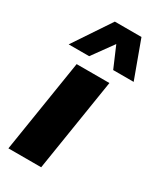

<svg xmlns="http://www.w3.org/2000/svg" viewBox="-193 -825 748 893"><g transform="rotate(30 181.5 -379.0)"><path d="M13 0 92 -498H268L189 0ZM14 -559 147 -758H290L363 -559H253L205 -671L124 -559Z"/></g></svg>

Font: Nunito Sans 10pt SemiCondensed Black
Style: Italic
Weight: 900
Width: 4
Italic angle: -9°
Designer: Vernon Adams
Foundry: Vernon Adams
Version: Version 3.101;gftools[0.9.27]